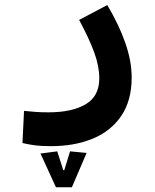

<svg xmlns="http://www.w3.org/2000/svg" viewBox="-20 -351 626 776"><path d="M186.5 239.7Q147.5 239.7 122.8 236.6Q98.1 233.4 70.8 227.1L77.1 97.2Q105 99.6 124.5 101.3Q144 103 176.8 103Q270.5 103 325.9 70.6Q381.3 38.1 381.3 -34.2Q381.3 -83.5 360.6 -139.9Q339.8 -196.3 299.8 -270.5L413.6 -330.6Q460.4 -252 486.3 -178Q512.2 -104 512.2 -38.1Q512.2 55.2 470.5 116.9Q428.7 178.7 355.2 209.2Q281.7 239.7 186.5 239.7ZM206.1 405.8 143.6 269.5 211.4 260.7 235.8 336.9H239.7L263.2 260.7L330.1 267.1L270.5 405.8Z"/></svg>

Font: Cascadia Mono PL
Style: Bold
Weight: 700
Monospace: yes
Designer: Aaron Bell
Foundry: Saja Typeworks
Version: Version 2404.023; ttfautohint (v1.8.4)